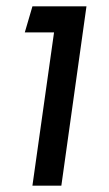

<svg xmlns="http://www.w3.org/2000/svg" viewBox="-20 -584 343 604"><path d="M150 -482H58L82 -564H252L173 0H82Z"/></svg>

Font: FiraGO
Style: Italic
Weight: 400
Italic angle: -8°
Designer: bBox Type GmbH
Foundry: bBox Type GmbH
Version: Version 1.001